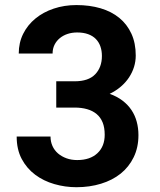

<svg xmlns="http://www.w3.org/2000/svg" viewBox="-20 -741 640 770"><path d="M205.6 -415H279.3Q335 -415 361.8 -443.1Q388.7 -471.2 388.7 -516.6Q388.7 -537.6 382.6 -554.9Q376.5 -572.3 364.3 -584.7Q352.1 -597.2 333.3 -604Q314.5 -610.8 289.6 -610.8Q269 -610.8 251.2 -605Q233.4 -599.1 220 -588.1Q206.5 -577.1 198.7 -561.5Q190.9 -545.9 190.9 -526.4H55.2Q55.2 -569.8 73 -605.5Q90.8 -641.1 122.1 -666.7Q153.3 -692.4 195.6 -706.5Q237.8 -720.7 286.6 -720.7Q339.4 -720.7 383.3 -707.8Q427.2 -694.8 458.5 -669.2Q489.7 -643.6 507.1 -605.7Q524.4 -567.9 524.4 -518.1Q524.4 -495.1 517.6 -472.9Q510.7 -450.7 497.6 -430.7Q484.4 -410.6 464.8 -393.8Q445.3 -377 419.9 -364.7Q449.7 -354 471.4 -337.4Q493.2 -320.8 507.3 -299.6Q521.5 -278.3 528.3 -252.9Q535.2 -227.5 535.2 -199.2Q535.2 -149.4 516.1 -110.4Q497.1 -71.3 463.9 -44.7Q430.7 -18.1 385 -4.2Q339.4 9.8 286.6 9.8Q241.2 9.8 198 -2.7Q154.8 -15.1 121.1 -40.3Q87.4 -65.4 67.1 -103.5Q46.9 -141.6 46.9 -193.4H182.6Q182.6 -172.9 190.4 -155.5Q198.2 -138.2 212.6 -125.7Q227.1 -113.3 246.6 -106.2Q266.1 -99.1 289.6 -99.1Q341.3 -99.1 370.6 -126.5Q399.9 -153.8 399.9 -200.7Q399.9 -229.5 391.6 -250Q383.3 -270.5 367.4 -283.7Q351.6 -296.9 329.3 -303.2Q307.1 -309.6 279.3 -309.6H205.6Z"/></svg>

Font: Roboto Mono
Style: Bold
Weight: 700
Designer: Google
Version: Version 2.000985; 2015; ttfautohint (v1.3)